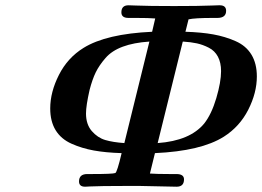

<svg xmlns="http://www.w3.org/2000/svg" viewBox="-20 -706 991 726"><path d="M169.9 -295.9Q169.9 -357.9 202.9 -422.9Q235.8 -487.8 295.9 -524.9Q381.8 -578.1 555.2 -585.9L566.9 -636.2Q543 -638.2 495.1 -638.2H465.8Q439 -638.2 439 -659.2Q439 -686 465.8 -686Q470.7 -686 492.9 -685.1Q515.1 -684.1 554 -683.6Q592.8 -683.1 637.9 -683.1Q683.1 -683.1 720.9 -683.6Q758.8 -684.1 780.3 -685.1Q801.8 -686 807.1 -686H811Q835 -686 835 -665Q835 -638.2 801.8 -638.2H785.2Q716.3 -638.2 692.9 -632.8L681.2 -585.9Q742.2 -584 786.6 -575.9Q831.1 -567.9 870.6 -550.5Q910.2 -533.2 930.7 -499.5Q951.2 -465.8 951.2 -417Q951.2 -355 918.7 -291Q886.2 -227.1 826.2 -189Q740.2 -134.8 565.9 -127L546.9 -49.8Q571.8 -47.9 621.1 -47.9H647Q675.8 -47.9 675.8 -27.8Q675.8 0 647.9 0Q509.8 -2.9 508.8 -2.9H457Q408.2 -2.9 372.6 -2.4Q336.9 -2 321 -1Q305.2 0 301.8 0Q278.8 0 278.8 -20Q278.8 -47.9 310.1 -47.9H326.2Q407.2 -47.9 416 -51.8Q422.9 -54.7 439.9 -127Q378.9 -128.9 334.5 -137Q290 -145 250.5 -162.6Q210.9 -180.2 190.4 -213.6Q169.9 -247.1 169.9 -295.9ZM305.2 -276.9Q305.2 -235.8 327.1 -210.4Q349.1 -185.1 378.2 -176.5Q407.2 -168 450.2 -165L544.9 -548.8Q485.8 -544.9 444.3 -529.5Q402.8 -514.2 378.9 -486.6Q355 -459 342 -432.4Q329.1 -405.8 318.8 -366.2Q305.2 -306.6 305.2 -276.9ZM576.2 -165Q698.2 -173.8 752 -238.8Q779.8 -273.9 797.9 -335Q815.9 -396 815.9 -437Q815.9 -469.2 804 -491.7Q792 -514.2 769.5 -525.6Q747.1 -537.1 724.6 -542Q702.1 -546.9 671.9 -548.8L670.9 -547.9Z"/></svg>

Font: CMU Serif
Style: BoldItalic
Weight: 700
Italic angle: -14.04°
Version: Version 0.7.0